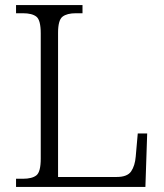

<svg xmlns="http://www.w3.org/2000/svg" viewBox="-20 -734 645 754"><path d="M43 0V-32H70Q106 -32 123 -45.5Q140 -59 140 -111V-603Q140 -655 123 -668.5Q106 -682 70 -682H43V-714H304V-682H278Q243 -682 225.5 -668.5Q208 -655 208 -605V-39H438Q480 -39 495 -61Q510 -83 513 -119L521 -210H558L551 0Z"/></svg>

Font: Noto Serif Malayalam Light
Style: Regular
Weight: 300
Designer: Indian type Foundry, Jelle Bosma, Monotype Design Team
Foundry: Monotype Imaging Inc.
Version: Version 2.104; ttfautohint (v1.8.4.7-5d5b)